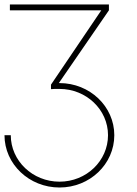

<svg xmlns="http://www.w3.org/2000/svg" viewBox="-20 -820 609 855"><path d="M465 -774V-800H24V-774H431L207 -443V-423C219 -424 223 -424 245 -424C364 -424 461 -332 461 -218C461 -104 365 -11 245 -11C125 -11 28 -104 28 -218H0C0 -89 110 15 245 15C380 15 489 -89 489 -218C489 -346 380 -450 245 -450H242Z"/></svg>

Font: MintSans
Style: ExtraLight
Weight: 200
Version: Version 1.0